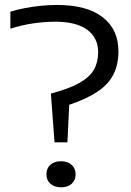

<svg xmlns="http://www.w3.org/2000/svg" viewBox="-20 -770 544 796"><path d="M206 -180 191 -382Q266 -402 308.8 -426Q351.5 -450 369.2 -481Q387 -512 387 -553Q387 -613 341.8 -646.5Q296.5 -680 209 -680Q164.5 -680 117 -673Q69.5 -666 23 -651V-721.5Q51.5 -730.5 83.5 -736.5Q115.5 -742.5 149 -746Q182.5 -749.5 216 -749.5Q340 -749.5 405.5 -698.8Q471 -648 471 -557.5Q471 -502.5 450.5 -461.8Q430 -421 385 -390.5Q340 -360 267 -335.5L259.5 -180ZM233 6.5Q205.5 6.5 189 -8.2Q172.5 -23 172.5 -47Q172.5 -72 188.8 -86.8Q205 -101.5 233 -101.5Q261 -101.5 277.2 -86.5Q293.5 -71.5 293.5 -47Q293.5 -23.5 277.5 -8.5Q261.5 6.5 233 6.5Z"/></svg>

Font: Encode Sans SC Expanded
Style: Regular
Weight: 400
Width: 7
Designer: Multiple Designers
Foundry: Impallari Type
Version: Version 3.002